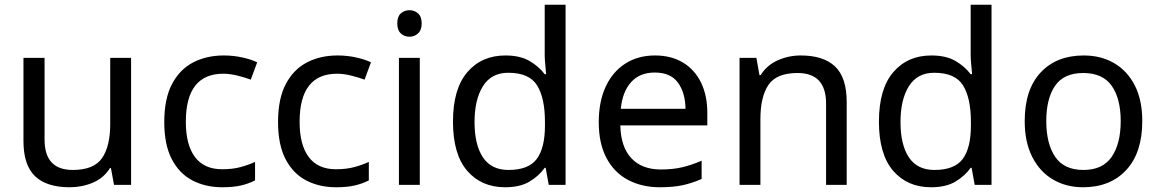

<svg xmlns="http://www.w3.org/2000/svg" viewBox="-20 -780 4893 810"><path d="M533 -536V0H461L448 -71H444Q418 -29 372 -9.5Q326 10 274 10Q177 10 128 -36.5Q79 -83 79 -185V-536H168V-191Q168 -63 287 -63Q376 -63 410.5 -113Q445 -163 445 -257V-536Z M918 10Q847 10 791.5 -19Q736 -48 704.5 -109Q673 -170 673 -265Q673 -364 706 -426Q739 -488 795.5 -517Q852 -546 924 -546Q965 -546 1003 -537.5Q1041 -529 1065 -517L1038 -444Q1014 -453 982 -461Q950 -469 922 -469Q764 -469 764 -266Q764 -169 802.5 -117.5Q841 -66 917 -66Q961 -66 994.5 -75Q1028 -84 1056 -97V-19Q1029 -5 996.5 2.5Q964 10 918 10Z M1398 10Q1327 10 1271.5 -19Q1216 -48 1184.5 -109Q1153 -170 1153 -265Q1153 -364 1186 -426Q1219 -488 1275.5 -517Q1332 -546 1404 -546Q1445 -546 1483 -537.5Q1521 -529 1545 -517L1518 -444Q1494 -453 1462 -461Q1430 -469 1402 -469Q1244 -469 1244 -266Q1244 -169 1282.5 -117.5Q1321 -66 1397 -66Q1441 -66 1474.5 -75Q1508 -84 1536 -97V-19Q1509 -5 1476.5 2.5Q1444 10 1398 10Z M1708 -737Q1728 -737 1743.5 -723.5Q1759 -710 1759 -681Q1759 -653 1743.5 -639Q1728 -625 1708 -625Q1686 -625 1671 -639Q1656 -653 1656 -681Q1656 -710 1671 -723.5Q1686 -737 1708 -737ZM1751 -536V0H1663V-536Z M2111 10Q2011 10 1951 -59.5Q1891 -129 1891 -267Q1891 -405 1951.5 -475.5Q2012 -546 2112 -546Q2174 -546 2213.5 -523Q2253 -500 2278 -467H2284Q2283 -480 2280.5 -505.5Q2278 -531 2278 -546V-760H2366V0H2295L2282 -72H2278Q2254 -38 2214 -14Q2174 10 2111 10ZM2125 -63Q2210 -63 2244.5 -109.5Q2279 -156 2279 -250V-266Q2279 -366 2246 -419.5Q2213 -473 2124 -473Q2053 -473 2017.5 -416.5Q1982 -360 1982 -265Q1982 -169 2017.5 -116Q2053 -63 2125 -63Z M2743 -546Q2812 -546 2861.5 -516Q2911 -486 2937.5 -431.5Q2964 -377 2964 -304V-251H2597Q2599 -160 2643.5 -112.5Q2688 -65 2768 -65Q2819 -65 2858.5 -74.5Q2898 -84 2940 -102V-25Q2899 -7 2859 1.5Q2819 10 2764 10Q2688 10 2629.5 -21Q2571 -52 2538.5 -113.5Q2506 -175 2506 -264Q2506 -352 2535.5 -415Q2565 -478 2618.5 -512Q2672 -546 2743 -546ZM2742 -474Q2679 -474 2642.5 -433.5Q2606 -393 2599 -321H2872Q2871 -389 2840 -431.5Q2809 -474 2742 -474Z M3358 -546Q3454 -546 3503 -499.5Q3552 -453 3552 -349V0H3465V-343Q3465 -472 3345 -472Q3256 -472 3222 -422Q3188 -372 3188 -278V0H3100V-536H3171L3184 -463H3189Q3215 -505 3261 -525.5Q3307 -546 3358 -546Z M3908 10Q3808 10 3748 -59.5Q3688 -129 3688 -267Q3688 -405 3748.5 -475.5Q3809 -546 3909 -546Q3971 -546 4010.5 -523Q4050 -500 4075 -467H4081Q4080 -480 4077.5 -505.5Q4075 -531 4075 -546V-760H4163V0H4092L4079 -72H4075Q4051 -38 4011 -14Q3971 10 3908 10ZM3922 -63Q4007 -63 4041.5 -109.5Q4076 -156 4076 -250V-266Q4076 -366 4043 -419.5Q4010 -473 3921 -473Q3850 -473 3814.5 -416.5Q3779 -360 3779 -265Q3779 -169 3814.5 -116Q3850 -63 3922 -63Z M4799 -269Q4799 -136 4731.5 -63Q4664 10 4549 10Q4478 10 4422.5 -22.5Q4367 -55 4335 -117.5Q4303 -180 4303 -269Q4303 -402 4370 -474Q4437 -546 4552 -546Q4625 -546 4680.5 -513.5Q4736 -481 4767.5 -419.5Q4799 -358 4799 -269ZM4394 -269Q4394 -174 4431.5 -118.5Q4469 -63 4551 -63Q4632 -63 4670 -118.5Q4708 -174 4708 -269Q4708 -364 4670 -418Q4632 -472 4550 -472Q4468 -472 4431 -418Q4394 -364 4394 -269Z"/></svg>

Font: Noto Sans Tifinagh SIL
Style: Regular
Weight: 400
Designer: JamraPatel
Foundry: JamraPatel LLC
Version: Version 2.006; ttfautohint (v1.8.4.7-5d5b)